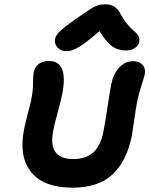

<svg xmlns="http://www.w3.org/2000/svg" viewBox="-20 -910 695 891"><path d="M287.1 -672.9Q262.7 -672.9 247.6 -688.7Q232.4 -704.6 234.9 -727.1Q237.3 -743.7 255.4 -762.2Q273.4 -780.8 337.9 -826.2Q346.7 -832 361.3 -842Q376 -852.1 381.6 -856Q387.2 -859.9 397.7 -866.7Q408.2 -873.5 413.1 -876Q418 -878.4 425.8 -882.1Q433.6 -885.7 439 -887Q444.3 -888.2 451.4 -889.2Q458.5 -890.1 465.8 -890.1Q494.1 -890.1 511.2 -878.9Q528.3 -867.7 542 -840.8Q556.2 -814.5 574.5 -793.7Q592.8 -772.9 604.2 -763.9Q615.7 -754.9 622.3 -742.9Q628.9 -731 626 -715.8Q623 -698.2 605.5 -687Q587.9 -675.8 564.9 -675.8Q527.3 -675.8 500.7 -694.6Q474.1 -713.4 441.9 -765.1Q403.3 -732.4 377.2 -712.9Q351.1 -693.4 334 -685.1Q316.9 -676.8 308.1 -674.8Q299.3 -672.9 287.1 -672.9ZM316.9 -39.1Q182.1 -39.1 124.3 -111.6Q66.4 -184.1 91.8 -311Q97.2 -337.9 109.1 -383.1Q121.1 -428.2 124 -442.9Q133.3 -487.3 133.3 -522.5Q133.3 -557.6 136.2 -573.2Q141.6 -599.1 159.7 -613Q177.7 -627 207 -627Q299.8 -627 268.1 -470.2Q263.7 -446.3 247.6 -387.7Q231.4 -329.1 227.1 -303.2Q200.7 -171.9 319.8 -171.9Q379.4 -171.9 413.3 -203.1Q447.3 -234.4 460 -299.8Q469.2 -346.2 479 -413.3Q488.8 -480.5 496.1 -519Q506.3 -567.9 533.4 -596.9Q560.5 -626 598.1 -626Q626.5 -626 641.6 -609.1Q656.7 -592.3 651.9 -564.9Q648.9 -551.8 636.2 -512.7Q623.5 -473.6 617.2 -441.9Q611.8 -416 604 -360.4Q596.2 -304.7 591.8 -279.8Q568.4 -162.6 502.4 -100.8Q436.5 -39.1 316.9 -39.1Z"/></svg>

Font: Shantell Sans Irregular
Style: Italic
Weight: 600
Italic angle: -11.31°
Designer: Stephen Nixon, Anya Danilova, Shantell Martin
Foundry: Arrow Type
Version: Version 1.006;[9816181b4]